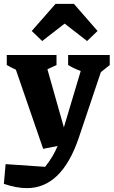

<svg xmlns="http://www.w3.org/2000/svg" viewBox="-59 -773 587 992"><path d="M164 -4 23 -413Q-1 -424 -24 -437V-489H233V-437L186 -415L271 -115L358 -406Q323 -419 293 -437V-489H508V-437L462 -400L347 -58Q259 199 80 199Q53 199 23.5 193.5Q-6 188 -39 177L-30 75L174 89Q197 60 212 34.5Q227 9 239 -19ZM323 -753 445 -613 391 -561 275 -651 159 -561 105 -613 228 -753Z"/></svg>

Font: Piazzolla
Style: Bold
Weight: 700
Designer: Juan Pablo del Peral
Foundry: Huerta Tipografica
Version: Version 1.330